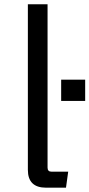

<svg xmlns="http://www.w3.org/2000/svg" viewBox="-20 -850 417 895"><path d="M109.9 -58.1V-830.1H201.7V-68.8Q201.7 -49.8 219.7 -49.8H297.9L287.6 24.9H194.8Q109.9 24.9 109.9 -58.1ZM377 -478.5V-379.4H265.1V-478.5Z"/></svg>

Font: BIZ UDPGothic
Style: Regular
Weight: 400
Designer: TypeBank Co., Ltd.
Foundry: Morisawa Inc.
Version: Version 1.051